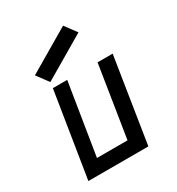

<svg xmlns="http://www.w3.org/2000/svg" viewBox="-161 -761 792 861"><g transform="rotate(-30 235.0 -330.0)"><path d="M424.8 -440.4 355.5 0H44.9L115.2 -440.4H189.5L129.9 -70.3H288.1L346.7 -440.4ZM294.9 -660.2 74.2 -530.3 119.1 -469.7 339.8 -599.6Z"/></g></svg>

Font: Geo
Style: Oblique
Weight: 500
Italic angle: -11°
Version: Version 001.2